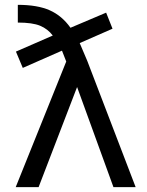

<svg xmlns="http://www.w3.org/2000/svg" viewBox="-20 -772 606 794"><path d="M139.6 2H44.9L253.9 -517.6Q240.2 -553.7 236.3 -562.5L74.2 -491.2L45.9 -558.6L198.2 -625Q177.7 -652.3 146 -665.5Q114.3 -678.7 53.7 -678.7V-752Q134.8 -752 185.5 -729.5Q236.3 -707 271.5 -657.2L418.9 -719.7L445.3 -653.3L309.6 -593.8Q318.4 -574.2 340.8 -520.5L541 2H449.2L298.8 -412.1Z"/></svg>

Font: Gen Shin Gothic Regular
Style: Regular
Weight: 400
Designer: [Source Han Sans]
Ryoko NISHIZUKA  (kana & ideographs); Paul D. Hunt (Latin, Greek & Cyrillic); Wenlong ZHANG  (bopomofo
Version: Version 1.002.20150607